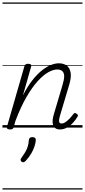

<svg xmlns="http://www.w3.org/2000/svg" viewBox="-20 -1030 686 1550"><path d="M464 15Q441 15 427.5 5.5Q414 -4 408.5 -21Q403 -38 405 -61Q407 -84 416 -112L485 -345Q498 -387 498 -414Q498 -441 484 -455Q470 -469 442 -469Q410 -469 369.5 -446.5Q329 -424 284 -374.5Q239 -325 193 -245.5Q147 -166 104 -52L91 -4Q88 6 81.5 10.5Q75 15 60 15Q48 15 40.5 10Q33 5 36 -6L177 -495Q181 -506 187 -510.5Q193 -515 206 -515Q223 -515 229 -509Q235 -503 231 -491L165 -260Q202 -332 240.5 -381Q279 -430 317 -460.5Q355 -491 390 -505Q425 -519 455 -519Q493 -519 518 -501Q543 -483 550 -444Q557 -405 538 -343L466 -102Q459 -78 457 -62.5Q455 -47 460 -40Q465 -33 476 -33Q493 -33 509.5 -44.5Q526 -56 542.5 -73.5Q559 -91 572 -109Q578 -117 583.5 -117.5Q589 -118 597 -113Q608 -106 609 -99.5Q610 -93 605 -87Q594 -67 573 -43Q552 -19 524 -2Q496 15 464 15ZM155 276Q147 269 146 262Q145 255 152 246Q170 221 183 199.5Q196 178 203.5 154Q211 130 213 100Q215 87 222 82Q229 77 242 77Q256 77 263 83.5Q270 90 269 101Q268 121 259.5 148.5Q251 176 233.5 207Q216 238 188 268Q181 276 172.5 279Q164 282 155 276ZM0 490H646V500H0ZM0 -20H646V0H0ZM0 -505H646V-500H0ZM0 -1010H646V-1000H0Z"/></svg>

Font: Playwrite AU QLD Guides
Style: Regular
Weight: 400
Designer: Veronika Burian, José Scaglione
Foundry: TypeTogether
Version: Version 1.003